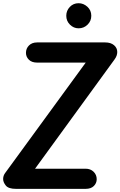

<svg xmlns="http://www.w3.org/2000/svg" viewBox="-52 -1204 768 1224"><path d="M50 0Q2 0 -15 -21.2Q-32 -42.5 -32 -62.5Q-32 -83.5 -20 -100L494.5 -805H184.5Q150.5 -805 132 -823.5Q113.5 -842 113.5 -867Q113.5 -895 132.8 -914.2Q152 -933.5 184.5 -933.5H619Q654 -933.5 674.8 -916Q695.5 -898.5 695.5 -872.5Q695.5 -861.5 691.5 -849.5Q687.5 -837.5 677.5 -824L171.5 -128.5H493.5Q525 -128.5 544.8 -109Q564.5 -89.5 564.5 -61.5Q564.5 -36.5 546.2 -18.2Q528 0 493.5 0ZM449 -1023.5Q417.5 -1023.5 394 -1046.8Q370.5 -1070 370.5 -1103.5Q370.5 -1136 393 -1159.8Q415.5 -1183.5 449 -1183.5Q480.5 -1183.5 505.2 -1160.8Q530 -1138 530 -1103.5Q530 -1070 506.2 -1046.8Q482.5 -1023.5 449 -1023.5Z"/></svg>

Font: Edu VIC WA NT Hand
Style: Regular
Weight: 400
Designer: Tina and Corey Anderson, Eben Sorkin, Mirko Velimirovic
Foundry: Google for Education
Version: Version 1.000